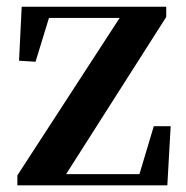

<svg xmlns="http://www.w3.org/2000/svg" viewBox="-20 -556 557 576"><path d="M32.1 0V-29.9L351.2 -521.1V-491.9L343.2 -502.1H231.7H96.9L132.7 -521.1L86.6 -370.7L37.1 -373.9L45.1 -535.7H478.7V-505.1L165.8 -13.9L170.3 -52.5L172.8 -33.6H286.8H422L393.4 -17.1L441.4 -177.5H492L482 0Z"/></svg>

Font: Noto Serif KR
Style: Regular
Weight: 200
Designer: Ryoko NISHIZUKA 西塚涼子 (kana & ideographs); Frank Grießhammer (Latin, Greek & Cyrillic); Wenlong ZHANG 张文龙 (bopomofo); San
Foundry: Adobe
Version: Version 2.001;hotconv 1.1.0;makeotfexe 2.6.0